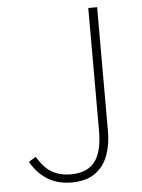

<svg xmlns="http://www.w3.org/2000/svg" viewBox="-53 -768 609 823"><g transform="rotate(-5 251.5 -356.5)"><path d="M221 13Q163 13 119 -14Q75 -41 47 -91L78 -110Q106 -62 140.5 -42Q175 -22 222 -22Q292 -22 325 -64.5Q358 -107 358 -197V-726H396V-192Q396 -135 379 -88.5Q362 -42 323.5 -14.5Q285 13 221 13Z"/></g></svg>

Font: Noto Sans TC
Style: Regular
Weight: 100
Designer: Ryoko NISHIZUKA 西塚涼子 (kana, bopomofo & ideographs); Paul D. Hunt (Latin, Greek & Cyrillic); Sandoll Communications 산돌커뮤니
Foundry: Adobe
Version: Version 2.004;hotconv 1.0.118;makeotfexe 2.5.65603